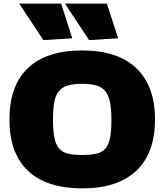

<svg xmlns="http://www.w3.org/2000/svg" viewBox="-20 -1028 906 1058"><path d="M433 10Q237 10 134.5 -86.5Q32 -183 32 -369Q32 -556 134 -653Q236 -750 433 -750Q628 -750 731 -652.5Q834 -555 834 -369Q834 -184 731 -87Q628 10 433 10ZM433 -174Q481 -174 512.5 -181.5Q544 -189 562 -210.5Q580 -232 587 -270Q594 -308 594 -369Q594 -428 586 -466Q578 -504 559.5 -526.5Q541 -549 510 -557.5Q479 -566 433 -566Q386 -566 355.5 -557.5Q325 -549 306 -527.5Q287 -506 279.5 -467.5Q272 -429 272 -369Q272 -308 279.5 -270Q287 -232 305 -210.5Q323 -189 354 -181.5Q385 -174 433 -174ZM219 -807 86 -1008H317L378 -817ZM471 -807 338 -1008H569L631 -817Z"/></svg>

Font: Encode Sans Wide
Style: Black
Weight: 900
Designer: Pablo Impallari, Andres Torresi
Foundry: Pablo Impallari, Andres Torresi
Version: Version 1.000; ttfautohint (v1.00) -l 8 -r 50 -G 200 -x 14 -